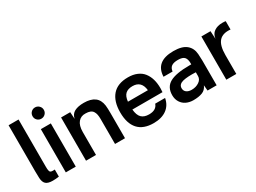

<svg xmlns="http://www.w3.org/2000/svg" viewBox="-45 -1379 2689 2019"><g transform="rotate(-30 1299.0 -370.0)"><path d="M180.2 -154.8Q180.2 -103.5 191.9 -91.6Q203.6 -79.6 247.1 -84V2Q209 7.8 170.9 7.8Q113.3 7.8 88.4 -14.9Q63.5 -37.6 61 -88.9Q59.1 -112.8 59.1 -171.9V-730H180.2Z M453.6 -524.9V0H332.5V-524.9ZM461.4 -685.1Q461.4 -656.7 441.4 -637Q421.4 -617.2 392.6 -617.2Q364.3 -617.2 344.5 -636.7Q324.7 -656.2 324.7 -685.1Q324.7 -713.9 344.5 -733.9Q364.3 -753.9 392.6 -753.9Q420.9 -753.9 441.2 -733.9Q461.4 -713.9 461.4 -685.1Z M861.3 -539.1Q944.3 -539.1 991 -504.6Q1037.6 -470.2 1047.4 -397.9Q1051.3 -362.3 1051.3 -304.2V0H930.2V-304.2Q930.2 -335.4 925.5 -357.7Q920.9 -379.9 909.4 -397.7Q897.9 -415.5 876 -424.3Q854 -433.1 821.3 -433.1Q766.1 -435.5 732.7 -396.2Q699.2 -356.9 699.2 -277.8V0H578.1V-524.9H689L694.3 -440.9Q705.1 -494.6 747.8 -516.8Q790.5 -539.1 861.3 -539.1Z M1397 -539.1Q1459 -539.1 1505.9 -519Q1552.7 -499 1581.1 -462.4Q1609.4 -425.8 1623.3 -377.9Q1637.2 -330.1 1637.2 -271Q1637.2 -262.7 1634.8 -222.2H1269Q1275.4 -151.4 1306.6 -120.6Q1337.9 -89.8 1397 -89.8Q1486.3 -89.8 1507.8 -155.8H1627.9Q1612.8 -74.2 1552 -30Q1491.2 14.2 1393.1 14.2Q1269.5 14.2 1206.3 -55.2Q1143.1 -124.5 1143.1 -259.8Q1143.1 -393.1 1206.5 -466.1Q1270 -539.1 1397 -539.1ZM1270 -316.9H1512.2Q1500 -435.1 1392.1 -435.1Q1336.9 -435.1 1306.6 -407.7Q1276.4 -380.4 1270 -316.9Z M1948.7 -539.1Q2053.7 -539.1 2104.5 -496.8Q2155.3 -454.6 2160.6 -380.9Q2164.1 -334 2164.1 -300.8V0H2053.7L2047.9 -66.9Q2027.8 -19.5 1984.6 -2.7Q1941.4 14.2 1876 14.2Q1829.1 14.2 1791.3 -3.4Q1753.4 -21 1730.2 -57.1Q1707 -93.3 1707 -142.1Q1707 -241.2 1782.7 -282.7Q1858.4 -324.2 2019 -324.2H2043V-339.8Q2043 -387.2 2022.2 -411.1Q2001.5 -435.1 1943.8 -435.1Q1891.6 -435.1 1865.7 -416.7Q1839.8 -398.4 1835 -356.9H1725.1Q1731.4 -539.1 1948.7 -539.1ZM1829.1 -157.2Q1829.1 -125.5 1852.3 -107.7Q1875.5 -89.8 1915 -89.8Q1965.8 -89.8 2004.4 -115.5Q2043 -141.1 2043 -182.1V-228Q1994.1 -230.5 1954.6 -228.3Q1915 -226.1 1887.2 -219.2Q1859.4 -212.4 1844.2 -196.8Q1829.1 -181.2 1829.1 -157.2Z M2543.9 -539.1Q2572.8 -539.1 2584 -536.1V-435.1Q2491.7 -444.3 2447.3 -395Q2402.8 -345.7 2402.8 -229V0H2281.7V-524.9H2392.6L2397.9 -429.2Q2404.3 -483.9 2443.6 -511.5Q2482.9 -539.1 2543.9 -539.1Z"/></g></svg>

Font: Nacelle SemiBold
Style: Regular
Weight: 600
Designer: Sora Sagano
Foundry: Sora Sagano
Version: Version 1.000;FEAKit 1.0